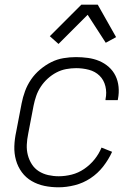

<svg xmlns="http://www.w3.org/2000/svg" viewBox="-20 -785 590 817"><path d="M229 12Q198 12 169 6Q140 0 115 -14.5Q90 -29 73 -52Q56 -75 48 -103.5Q40 -132 41 -162.5Q42 -193 49 -225L72 -345Q77 -371 86.5 -397Q96 -423 112 -446.5Q128 -470 150.5 -489Q173 -508 198 -520.5Q223 -533 250 -537.5Q277 -542 303 -542Q329 -542 354.5 -538.5Q380 -535 402.5 -525.5Q425 -516 443 -500Q461 -484 471.5 -462.5Q482 -441 484.5 -415.5Q487 -390 482 -364L481 -359H429V-363Q435 -391 428.5 -418Q422 -445 403.5 -463Q385 -481 358.5 -488Q332 -495 304 -495Q283 -495 261.5 -491Q240 -487 220 -476.5Q200 -466 183 -450.5Q166 -435 153.5 -416Q141 -397 134 -376.5Q127 -356 123 -336L100 -216Q95 -192 94 -169Q93 -146 98.5 -125Q104 -104 115.5 -86Q127 -68 145 -56.5Q163 -45 185 -40Q207 -35 230 -35Q257 -35 285 -42Q313 -49 338 -66Q363 -83 382 -106.5Q401 -130 412 -157L457 -139Q442 -106 419 -76.5Q396 -47 365 -26.5Q334 -6 298.5 3Q263 12 229 12ZM229 -598 192 -631 326 -765H396L474 -627L430 -603L353 -722Z"/></svg>

Font: Lode Dark Term
Style: Italic
Weight: 400
Italic angle: -11°
Monospace: yes
Designer: Belleve Invis
Foundry: Belleve Invis
Version: Version 29.2.0